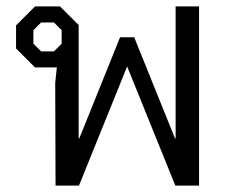

<svg xmlns="http://www.w3.org/2000/svg" viewBox="-20 -578 720 598"><path d="M152 -320 157 -368H89L30 -427V-499L89 -558H167L225 -500V-147H227L354 -462H398L525 -147H527V-558H600V0H526L376 -371L226 0H153ZM148 -418 172 -442V-484L148 -508H108L84 -484V-442L108 -418Z"/></svg>

Font: Chakra Petch
Style: Regular
Weight: 400
Designer: Katatrad Aksorn Co.,Ltd.
Foundry: Cadson Demak Co.,Ltd.
Version: Version 1.000; ttfautohint (v1.6)